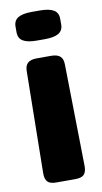

<svg xmlns="http://www.w3.org/2000/svg" viewBox="-80 -626 402 758"><g transform="rotate(-10 120.5 -247.0)"><path d="M31 -518V-541Q31 -565 49 -576Q67 -587 104 -587H136Q174 -587 192 -576Q210 -565 210 -541V-518Q210 -494 192 -483Q174 -472 136 -472H104Q67 -472 49 -483Q31 -494 31 -518ZM38 49 44 -360Q44 -382 55.5 -392.5Q67 -403 92 -403H149Q174 -403 185.5 -392.5Q197 -382 197 -360L204 49Q204 72 194 82.5Q184 93 159 93H83Q58 93 48 82.5Q38 72 38 49Z"/></g></svg>

Font: Mitr Medium
Style: Regular
Weight: 500
Designer: Thanarat Vachiruckul
Foundry: Cadson Demak
Version: Version 1.002